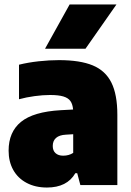

<svg xmlns="http://www.w3.org/2000/svg" viewBox="-20 -828 586 859"><path d="M505 -314V0H339.5L325.5 -53H317Q280 11 190 11Q138 11 99 -9.8Q60 -30.5 39.2 -67.8Q18.5 -105 18.5 -154Q18.5 -237.5 74 -282.8Q129.5 -328 251.5 -335L307 -338Q305 -362 295 -376Q285 -390 263.2 -396.5Q241.5 -403 204 -403Q172 -403 135 -398Q98 -393 65 -384V-538.5Q105 -548.5 152.8 -553.8Q200.5 -559 244 -559Q338 -559 394.8 -535.5Q451.5 -512 478.2 -458.8Q505 -405.5 505 -314ZM307.5 -144V-227.5L275 -225.5Q245.5 -224 230.8 -211Q216 -198 216 -175Q216 -154 228.5 -142.8Q241 -131.5 262.5 -131.5Q288.5 -131.5 307.5 -144ZM181.5 -610 291.5 -808H501L362.5 -610Z"/></svg>

Font: Encode Sans Semi Condensed Black
Style: Regular
Weight: 900
Width: 4
Designer: Multiple Designers
Foundry: Impallari Type
Version: Version 2.000